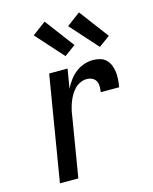

<svg xmlns="http://www.w3.org/2000/svg" viewBox="-115 -841 730 917"><g transform="rotate(-15 250.0 -382.5)"><path d="M66 0 152 -520H243L227 -424Q237 -445 251.5 -464.5Q266 -484 284.5 -498.5Q303 -513 325.5 -520.5Q348 -528 370 -528Q389 -528 406 -523Q423 -518 435 -506Q447 -494 453.5 -477.5Q460 -461 462 -443Q464 -425 462.5 -406.5Q461 -388 458 -370H367Q369 -384 369 -398.5Q369 -413 363 -424.5Q357 -436 344.5 -442Q332 -448 318 -448Q302 -448 285.5 -440.5Q269 -433 257 -420Q245 -407 236.5 -392Q228 -377 222 -361Q216 -345 212 -328.5Q208 -312 206 -296L157 0ZM419 -580 298 -715 365 -765 474 -620ZM249 -580 128 -715 195 -765 304 -620Z"/></g></svg>

Font: Iosevka SS04 Medium
Style: Italic
Weight: 500
Italic angle: -9°
Monospace: yes
Designer: Belleve Invis
Foundry: Belleve Invis
Version: Version 19.0.0; ttfautohint (v1.8.4)